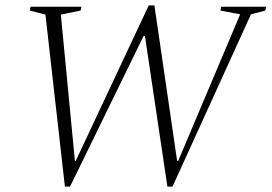

<svg xmlns="http://www.w3.org/2000/svg" viewBox="-20 -685 1004 710"><path d="M220 5 148 -631 90 -646 93 -660H281L278 -646L205 -631L257 -90H260L530 -665H551L635 -90H639L868 -632L795 -646L798 -660H964L961 -646L908 -632L618 5H599L516 -552H511L239 5Z"/></svg>

Font: Spectral SC ExtraLight
Style: Italic
Weight: 275
Italic angle: -10°
Designer: Jean-Baptiste Levee
Foundry: Production Type
Version: Version 2.001